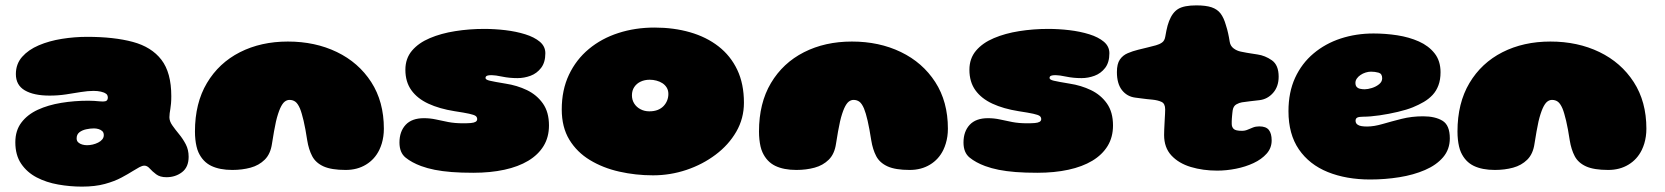

<svg xmlns="http://www.w3.org/2000/svg" viewBox="-20 -621 6192 714"><path d="M284.5 73Q240.5 73 196.5 65.2Q152.5 57.5 116.5 38.8Q80.5 20 58.8 -12Q37 -44 37 -92Q37 -135.5 59.5 -165.2Q82 -195 120.5 -212.8Q159 -230.5 207.8 -238.5Q256.5 -246.5 309 -246.5Q320 -246.5 330.5 -245.8Q341 -245 349.8 -244.2Q358.5 -243.5 363 -243.5Q373 -243.5 377 -247.2Q381 -251 381 -259Q381 -262 380.2 -264.2Q379.5 -266.5 378 -268.8Q376.5 -271 374 -272.5Q367.5 -277.5 355.2 -280.2Q343 -283 328 -283Q307 -283 281 -278.8Q255 -274.5 225.8 -270Q196.5 -265.5 164.5 -265.5Q105.5 -265.5 72.2 -285Q39 -304.5 39 -345.5Q39 -383 62.2 -409.5Q85.5 -436 124.2 -452.5Q163 -469 210 -476.5Q257 -484 304 -484Q404 -484 473.8 -465.2Q543.5 -446.5 580.2 -398.8Q617 -351 617 -263.5Q617 -248 616 -236.5Q615 -225 613.5 -216Q612 -207 611 -199.8Q610 -192.5 610 -185Q610 -170 620.8 -154.8Q631.5 -139.5 645.8 -122.2Q660 -105 670.8 -84.5Q681.5 -64 681.5 -38Q681.5 0.5 657 19.2Q632.5 38 599 38Q575 38 560.8 27.2Q546.5 16.5 537 5.8Q527.5 -5 517 -5Q509 -5 498.2 0.8Q487.5 6.5 474 15Q457.5 25.5 432 39.2Q406.5 53 370.2 63Q334 73 284.5 73ZM303.5 -81Q314 -81 324.8 -83.5Q335.5 -86 345 -90.8Q354.5 -95.5 360.2 -102.5Q366 -109.5 366 -118.5Q366 -128 360.5 -133.2Q355 -138.5 346.5 -141Q338 -143.5 329.5 -143.5Q315.5 -143.5 300.5 -140.2Q285.5 -137 275.2 -129Q265 -121 265 -106.5Q265 -97 271 -91.5Q277 -86 285.8 -83.5Q294.5 -81 303.5 -81Z M844 11Q797 11 765.5 -4.2Q734 -19.5 718 -54.5Q713.5 -64.5 710.8 -76.5Q708 -88.5 706.5 -102.5Q705 -116.5 705 -132Q705 -237.5 749.5 -312.2Q794 -387 872.2 -426.8Q950.5 -466.5 1050.5 -466.5Q1152 -466.5 1232.8 -427.5Q1313.5 -388.5 1360.5 -315.8Q1407.5 -243 1407.5 -142.5Q1407.5 -127.5 1405.5 -113.8Q1403.5 -100 1399.8 -87.5Q1396 -75 1390.5 -63.5Q1373.5 -28.5 1341 -8.8Q1308.5 11 1265.5 11Q1212.5 11 1183.2 -2.2Q1154 -15.5 1141 -40.2Q1128 -65 1122.5 -99Q1119 -121 1115.8 -139.2Q1112.5 -157.5 1109 -172Q1105.5 -186.5 1102.2 -197.8Q1099 -209 1095.5 -217.5Q1087.5 -236 1078.2 -242.8Q1069 -249.5 1056.5 -249.5Q1047 -249.5 1038.5 -242.8Q1030 -236 1022 -218.5Q1018 -209.5 1014 -197.2Q1010 -185 1006.2 -168.8Q1002.5 -152.5 999 -132.2Q995.5 -112 991.5 -87Q986 -48.5 964.5 -27.2Q943 -6 911.8 2.5Q880.5 11 844 11Z M1740 21.5Q1695 21.5 1659.8 18.8Q1624.5 16 1596.8 10.5Q1569 5 1546 -3.5Q1511 -16.5 1488.2 -35Q1465.5 -53.5 1465.5 -91Q1465.5 -132 1488.5 -156.8Q1511.5 -181.5 1556.5 -181.5Q1579.5 -181.5 1601 -176.8Q1622.5 -172 1647 -167.2Q1671.5 -162.5 1702.5 -162.5Q1719.5 -162.5 1731 -163.5Q1742.5 -164.5 1748.5 -168Q1754.5 -171.5 1754.5 -178Q1754.5 -185.5 1748.8 -189.8Q1743 -194 1725 -198Q1707 -202 1670.5 -207.5Q1614 -216.5 1573 -235.5Q1532 -254.5 1509.8 -285.5Q1487.5 -316.5 1487.5 -361.5Q1487.5 -403.5 1512 -432.5Q1536.5 -461.5 1578.5 -479.2Q1620.5 -497 1672.8 -505.2Q1725 -513.5 1780.5 -513.5Q1819.5 -513.5 1859.5 -508.8Q1899.5 -504 1933.2 -493.5Q1967 -483 1987.5 -465.8Q2008 -448.5 2008 -423Q2008 -389 1992.2 -368.5Q1976.5 -348 1952.8 -339.2Q1929 -330.5 1904.5 -330.5Q1874 -330.5 1847.8 -336Q1821.5 -341.5 1808.5 -341.5Q1800.5 -341.5 1795.2 -340.5Q1790 -339.5 1787.8 -337.2Q1785.5 -335 1785.5 -331Q1785.5 -324.5 1801.5 -320.8Q1817.5 -317 1860 -310Q1903 -303.5 1939.8 -285.8Q1976.5 -268 1999 -236Q2021.5 -204 2021.5 -154.5Q2021.5 -111 2001.5 -78.2Q1981.5 -45.5 1944.5 -23.2Q1907.5 -1 1855.8 10.2Q1804 21.5 1740 21.5Z M2408.5 31Q2343.5 31 2282.8 17.2Q2222 3.5 2173.8 -25.8Q2125.5 -55 2097.2 -101.5Q2069 -148 2069 -214Q2069 -286.5 2095.8 -343Q2122.5 -399.5 2169.8 -438.8Q2217 -478 2279.5 -498.2Q2342 -518.5 2414 -518.5Q2485.5 -518.5 2546.2 -501Q2607 -483.5 2652 -448.5Q2697 -413.5 2721.8 -361.2Q2746.5 -309 2746.5 -239Q2746.5 -180.5 2718 -131.2Q2689.5 -82 2641.2 -45.8Q2593 -9.5 2532.8 10.8Q2472.5 31 2408.5 31ZM2394.5 -207Q2412.5 -207 2425.8 -212.2Q2439 -217.5 2447.8 -226.8Q2456.5 -236 2461 -247.5Q2465.5 -259 2465.5 -271.5Q2465.5 -285 2459.5 -295Q2453.5 -305 2443.5 -311.5Q2433.5 -318 2421.2 -321.2Q2409 -324.5 2396 -324.5Q2377.5 -324.5 2362.5 -317.5Q2347.5 -310.5 2338.8 -297.5Q2330 -284.5 2330 -266.5Q2330 -249.5 2338.5 -236Q2347 -222.5 2361.8 -214.8Q2376.5 -207 2394.5 -207Z M2941.5 11Q2894.5 11 2863 -4.2Q2831.5 -19.5 2815.5 -54.5Q2811 -64.5 2808.2 -76.5Q2805.5 -88.5 2804 -102.5Q2802.5 -116.5 2802.5 -132Q2802.5 -237.5 2847 -312.2Q2891.5 -387 2969.8 -426.8Q3048 -466.5 3148 -466.5Q3249.5 -466.5 3330.2 -427.5Q3411 -388.5 3458 -315.8Q3505 -243 3505 -142.5Q3505 -127.5 3503 -113.8Q3501 -100 3497.2 -87.5Q3493.5 -75 3488 -63.5Q3471 -28.5 3438.5 -8.8Q3406 11 3363 11Q3310 11 3280.8 -2.2Q3251.5 -15.5 3238.5 -40.2Q3225.5 -65 3220 -99Q3216.5 -121 3213.2 -139.2Q3210 -157.5 3206.5 -172Q3203 -186.5 3199.8 -197.8Q3196.5 -209 3193 -217.5Q3185 -236 3175.8 -242.8Q3166.5 -249.5 3154 -249.5Q3144.5 -249.5 3136 -242.8Q3127.5 -236 3119.5 -218.5Q3115.5 -209.5 3111.5 -197.2Q3107.5 -185 3103.8 -168.8Q3100 -152.5 3096.5 -132.2Q3093 -112 3089 -87Q3083.5 -48.5 3062 -27.2Q3040.5 -6 3009.2 2.5Q2978 11 2941.5 11Z M3837.5 21.5Q3792.5 21.5 3757.2 18.8Q3722 16 3694.2 10.5Q3666.5 5 3643.5 -3.5Q3608.5 -16.5 3585.8 -35Q3563 -53.5 3563 -91Q3563 -132 3586 -156.8Q3609 -181.5 3654 -181.5Q3677 -181.5 3698.5 -176.8Q3720 -172 3744.5 -167.2Q3769 -162.5 3800 -162.5Q3817 -162.5 3828.5 -163.5Q3840 -164.5 3846 -168Q3852 -171.5 3852 -178Q3852 -185.5 3846.2 -189.8Q3840.5 -194 3822.5 -198Q3804.5 -202 3768 -207.5Q3711.5 -216.5 3670.5 -235.5Q3629.5 -254.5 3607.2 -285.5Q3585 -316.5 3585 -361.5Q3585 -403.5 3609.5 -432.5Q3634 -461.5 3676 -479.2Q3718 -497 3770.2 -505.2Q3822.5 -513.5 3878 -513.5Q3917 -513.5 3957 -508.8Q3997 -504 4030.8 -493.5Q4064.5 -483 4085 -465.8Q4105.5 -448.5 4105.5 -423Q4105.5 -389 4089.8 -368.5Q4074 -348 4050.2 -339.2Q4026.5 -330.5 4002 -330.5Q3971.5 -330.5 3945.2 -336Q3919 -341.5 3906 -341.5Q3898 -341.5 3892.8 -340.5Q3887.5 -339.5 3885.2 -337.2Q3883 -335 3883 -331Q3883 -324.5 3899 -320.8Q3915 -317 3957.5 -310Q4000.5 -303.5 4037.2 -285.8Q4074 -268 4096.5 -236Q4119 -204 4119 -154.5Q4119 -111 4099 -78.2Q4079 -45.5 4042 -23.2Q4005 -1 3953.2 10.2Q3901.5 21.5 3837.5 21.5Z M4506.5 13.5Q4453.5 13.5 4408.5 0Q4363.5 -13.5 4336.2 -42.8Q4309 -72 4309 -119Q4309 -129 4309.5 -139.5Q4310 -150 4310.5 -160.2Q4311 -170.5 4311.5 -180Q4312 -189.5 4312.5 -198.2Q4313 -207 4313 -214Q4313 -236 4299.2 -242.2Q4285.5 -248.5 4265 -250.5Q4254.5 -251.5 4244.8 -252.5Q4235 -253.5 4224.8 -255Q4214.5 -256.5 4201.5 -258Q4171 -262 4152.2 -286Q4133.5 -310 4133.5 -353Q4133.5 -383.5 4144.5 -399.5Q4155.5 -415.5 4173.8 -423.2Q4192 -431 4212.5 -436Q4231.5 -440.5 4248.5 -444.8Q4265.5 -449 4278.5 -452.5Q4291.5 -456 4301.2 -462.8Q4311 -469.5 4313.5 -485.5Q4315.5 -497 4317.5 -507Q4319.5 -517 4322 -526Q4324.5 -535 4327.5 -542.5Q4340 -575 4361.8 -588Q4383.5 -601 4429 -601Q4464.5 -601 4485.8 -593.8Q4507 -586.5 4519 -570.8Q4531 -555 4538.5 -528.5Q4541.5 -519 4543.5 -511.8Q4545.5 -504.5 4547 -497.5Q4548.5 -490.5 4550 -483Q4551.5 -475.5 4553 -465.5Q4555.5 -450 4567.5 -441Q4579.5 -432 4594.5 -429Q4607 -426.5 4616.2 -424.8Q4625.5 -423 4634.8 -421.8Q4644 -420.5 4656 -418.5Q4684.5 -414.5 4709.8 -396.8Q4735 -379 4735 -336Q4735 -299 4714.2 -275.5Q4693.5 -252 4663.5 -248.5Q4646.5 -246.5 4628.8 -244.5Q4611 -242.5 4598.5 -240.5Q4588.5 -239 4577.5 -232.8Q4566.5 -226.5 4564 -210.5Q4563.5 -205.5 4562.8 -200.5Q4562 -195.5 4561.8 -190.5Q4561.5 -185.5 4561 -180.5Q4560.5 -175.5 4560.5 -170.5Q4560.5 -165.5 4560.5 -160Q4560.5 -149 4567.5 -141.8Q4574.5 -134.5 4598.5 -134.5Q4610 -134.5 4619.8 -138.8Q4629.5 -143 4639.8 -147Q4650 -151 4663 -151Q4688 -151 4698.5 -137.8Q4709 -124.5 4709 -99Q4709 -70.5 4690.2 -49.5Q4671.5 -28.5 4641.5 -14.5Q4611.5 -0.5 4576 6.5Q4540.5 13.5 4506.5 13.5Z M5075.5 46.5Q4986.5 46.5 4917.8 18.8Q4849 -9 4810.2 -65.5Q4771.5 -122 4771.5 -207.5Q4771.5 -278 4796.2 -331.8Q4821 -385.5 4864.8 -422.2Q4908.5 -459 4965.8 -477.8Q5023 -496.5 5088 -496.5Q5132 -496.5 5176 -489.8Q5220 -483 5256.5 -466.8Q5293 -450.5 5315 -422.5Q5337 -394.5 5337 -352.5Q5337 -324.5 5329.2 -303.8Q5321.5 -283 5307.5 -268Q5293.5 -253 5274.8 -242Q5256 -231 5234 -222Q5212 -213 5178.2 -205Q5144.5 -197 5109.8 -192Q5075 -187 5049.5 -187Q5034 -187 5027.5 -183.8Q5021 -180.5 5021 -172Q5021 -167 5023.2 -163Q5025.5 -159 5030 -156.5Q5035.5 -153 5044.2 -151.8Q5053 -150.5 5064 -150.5Q5089.5 -150.5 5122 -160Q5154.5 -169.5 5192.2 -179Q5230 -188.5 5272 -188.5Q5317 -188.5 5344.2 -172Q5371.5 -155.5 5371.5 -106.5Q5371.5 -65.5 5346.5 -36.2Q5321.5 -7 5279.2 11.2Q5237 29.5 5184 38Q5131 46.5 5075.5 46.5ZM5055 -289Q5066.5 -289 5081.8 -293.8Q5097 -298.5 5108.5 -307.8Q5120 -317 5120 -330Q5120 -347 5106.5 -350.8Q5093 -354.5 5078.5 -354.5Q5068.5 -354.5 5058.2 -351.2Q5048 -348 5039.5 -342.2Q5031 -336.5 5025.8 -329Q5020.5 -321.5 5020.5 -313Q5020.5 -303 5025.2 -297.8Q5030 -292.5 5038 -290.8Q5046 -289 5055 -289Z M5539 11Q5492 11 5460.5 -4.2Q5429 -19.5 5413 -54.5Q5408.5 -64.5 5405.8 -76.5Q5403 -88.5 5401.5 -102.5Q5400 -116.5 5400 -132Q5400 -237.5 5444.5 -312.2Q5489 -387 5567.2 -426.8Q5645.5 -466.5 5745.5 -466.5Q5847 -466.5 5927.8 -427.5Q6008.5 -388.5 6055.5 -315.8Q6102.5 -243 6102.5 -142.5Q6102.5 -127.5 6100.5 -113.8Q6098.5 -100 6094.8 -87.5Q6091 -75 6085.5 -63.5Q6068.5 -28.5 6036 -8.8Q6003.5 11 5960.5 11Q5907.5 11 5878.2 -2.2Q5849 -15.5 5836 -40.2Q5823 -65 5817.5 -99Q5814 -121 5810.8 -139.2Q5807.5 -157.5 5804 -172Q5800.5 -186.5 5797.2 -197.8Q5794 -209 5790.5 -217.5Q5782.5 -236 5773.2 -242.8Q5764 -249.5 5751.5 -249.5Q5742 -249.5 5733.5 -242.8Q5725 -236 5717 -218.5Q5713 -209.5 5709 -197.2Q5705 -185 5701.2 -168.8Q5697.5 -152.5 5694 -132.2Q5690.5 -112 5686.5 -87Q5681 -48.5 5659.5 -27.2Q5638 -6 5606.8 2.5Q5575.5 11 5539 11Z"/></svg>

Font: Gluten Thin Black
Style: Regular
Weight: 900
Version: Version 1.300